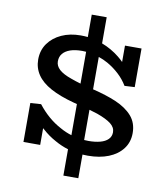

<svg xmlns="http://www.w3.org/2000/svg" viewBox="-96 -838 916 1063"><g transform="rotate(10 361.5 -306.5)"><path d="M447 14Q432 14 417 13V146H333V-2Q294 -14 259 -34Q218 -56 184 -87Q180 -90 177 -93V1H83V-218L143 -222Q171 -186 204 -157.5Q237 -129 275 -109Q305 -92 338 -82V-257Q329 -260 319 -262Q240 -283 187.5 -311.5Q135 -340 109.5 -378Q84 -416 84 -463Q84 -515 111.5 -553.5Q139 -592 186 -613.5Q233 -635 293 -635Q313 -635 333 -633V-759H417V-612Q470 -592 515 -556Q530 -544 544 -530V-622H637V-405L580 -402Q559 -437 529 -464.5Q499 -492 464 -512Q439 -526 412 -535V-353Q487 -335 544 -311Q604 -285 637 -247Q670 -209 670 -152Q670 -101 641.5 -63.5Q613 -26 563 -6Q513 14 447 14ZM338 -372V-551Q327 -552 316 -552Q276 -552 249 -542.5Q222 -533 207.5 -515.5Q193 -498 193 -472Q193 -446 215 -426Q237 -406 283 -390Q307 -381 338 -372ZM412 -68Q424 -67 437 -67Q473 -67 501.5 -74.5Q530 -82 546 -98Q562 -114 562 -138Q562 -165 536.5 -185Q511 -205 458 -224Q437 -231 412 -238Z"/></g></svg>

Font: BioRhyme ExtraBold Medium
Style: Regular
Weight: 500
Version: Version 1.600;gftools[0.9.33]